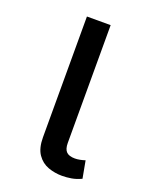

<svg xmlns="http://www.w3.org/2000/svg" viewBox="-112 -607 519 677"><g transform="rotate(20 147.5 -269.0)"><path d="M205 10Q178 10 153 1Q128 -8 112 -31Q96 -54 96 -95V-548H185V-106Q185 -83 195 -73Q205 -63 227 -63Q236 -63 246 -65Q256 -67 265 -70L277 -5Q258 4 240 7Q222 10 205 10Z"/></g></svg>

Font: Farlight84_Sys_V01
Style: Regular
Weight: 400
Designer: Ryoko NISHIZUKA  (kana, bopomofo & ideographs); Paul D. Hunt (Latin, Greek & Cyrillic); Sandoll Communications , Soo-you
Foundry: Adobe
Version: Version 2.004;October 29, 2024;FontCreator 14.0.0.2814 64-bi